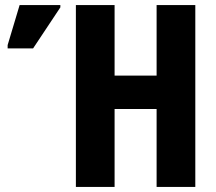

<svg xmlns="http://www.w3.org/2000/svg" viewBox="-20 -734 849 754"><path d="M747 0H595V-306H430V0H278V-714H430V-437H595V-714H747ZM10 -544V-557L57 -714H217V-705L110 -544Z"/></svg>

Font: Noto Sans ExtraCondensed ExtraBold
Style: Regular
Weight: 800
Width: 2
Designer: Monotype Design Team
Foundry: Monotype Imaging Inc.
Version: Version 2.013; ttfautohint (v1.8.4.7-5d5b)